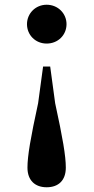

<svg xmlns="http://www.w3.org/2000/svg" viewBox="-20 -572 395 811"><path d="M177 -552C130 -552 94 -515 94 -470C94 -424 130 -388 177 -388C225 -388 261 -424 261 -470C261 -515 225 -552 177 -552ZM177 219C227 219 258 190 258 136C258 87 245 11 213 -136L192 -291H162L141 -136C109 11 96 87 96 136C96 190 128 219 177 219Z"/></svg>

Font: Source Han Serif CN
Style: Bold
Weight: 700
Designer: Ryoko NISHIZUKA 西塚涼子 (kana & ideographs); Frank Grießhammer (Latin, Greek & Cyrillic); Wenlong ZHANG 张文龙 (bopomofo); San
Foundry: Adobe
Version: Version 2.003;hotconv 1.1.1;makeotfexe 2.6.0